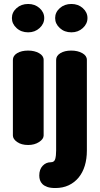

<svg xmlns="http://www.w3.org/2000/svg" viewBox="-20 -731 503 968"><path d="M122 -476Q154 -476 177 -463Q200 -450 200 -429V-48Q200 -30 177 -15Q154 0 122 0Q88 0 66.5 -15Q45 -30 45 -48V-429Q45 -450 66.5 -463Q88 -476 122 -476ZM122 -711Q156 -711 179.5 -690Q203 -669 203 -640Q203 -611 179.5 -589.5Q156 -568 122 -568Q87 -568 63.5 -589.5Q40 -611 40 -640Q40 -669 63.5 -690Q87 -711 122 -711ZM340 -711Q374 -711 397.5 -690Q421 -669 421 -640Q421 -611 397.5 -589.5Q374 -568 340 -568Q305 -568 281.5 -589.5Q258 -611 258 -640Q258 -669 281.5 -690Q305 -711 340 -711ZM339 -476Q372 -476 395 -463Q418 -450 418 -429V28Q418 70 407.5 104.5Q397 139 376.5 164Q356 189 326.5 203Q297 217 259 217Q234 217 218.5 211.5Q203 206 194 197Q185 188 181.5 177Q178 166 178 154Q178 123 195 105Q212 87 236 87Q254 87 258.5 70.5Q263 54 263 28V-429Q263 -450 284.5 -463Q306 -476 339 -476Z"/></svg>

Font: AkaAcidDosis
Style: ExtraBold
Weight: 800
Designer: Edgar Tolentino, Pablo Impallari, Igino Marini, Aka-Acid
Foundry: Edgar Tolentino, Pablo Impallari, Igino Marini, Aka-Acid
Version: Version 1.007